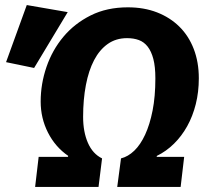

<svg xmlns="http://www.w3.org/2000/svg" viewBox="-20 -740 832 760"><path d="M141 -338Q141 -408 164 -475Q187 -542 231 -594.5Q275 -647 339 -679Q403 -711 486 -711Q550 -711 601.5 -691Q653 -671 690 -634.5Q727 -598 747 -546Q767 -494 767 -430Q767 -376 755 -328Q743 -280 721 -240.5Q699 -201 668.5 -171Q638 -141 601 -123L600 -119H709L695 0H444L459 -113Q487 -120 511.5 -143.5Q536 -167 554.5 -207Q573 -247 584 -302.5Q595 -358 595 -430Q595 -476 587 -506.5Q579 -537 564.5 -555.5Q550 -574 529.5 -581.5Q509 -589 483 -589Q439 -589 406.5 -566Q374 -543 352.5 -502Q331 -461 320 -403.5Q309 -346 309 -277Q309 -218 328 -174.5Q347 -131 384 -113L370 0H119L133 -119H249L250 -123Q199 -158 170 -215Q141 -272 141 -338ZM4 -494 86 -720 248 -692 115 -471Z"/></svg>

Font: Qjlgwqiwhsfqbnnlvksmvfsycuq
Style: Regular
Weight: 700
Italic angle: -8°
Designer: Carrois Corporate & Edenspiekermann
Foundry: Carrois Corporate GbR & Edenspiekermann AG
Version: Version 2.001